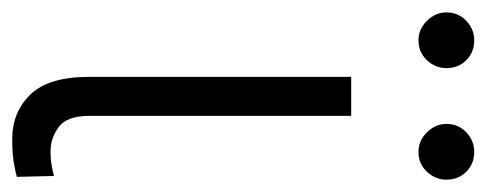

<svg xmlns="http://www.w3.org/2000/svg" viewBox="-284 -526 793 313"><g transform="rotate(90 112.5 -369.5)"><path d="M81.3 -545.5H144.9V-118.3Q144.9 -82.4 162.8 -68.9Q180.8 -55.4 202.8 -55.4Q215.6 -55.4 227.3 -57.5Q239 -59.7 242.9 -61.1L244.3 -0.4Q236.9 1.8 221.4 4.4Q206 7.1 182.9 7.1Q138.8 7.1 110.1 -22.5Q81.3 -52.2 81.3 -118.3ZM21.7 -655.2Q3.6 -655.2 -10.1 -669Q-23.8 -682.9 -23.8 -700.6Q-23.8 -720.2 -10.1 -733.1Q3.6 -746.1 21.7 -746.1Q41.2 -746.1 54.2 -733.1Q67.1 -720.2 67.1 -700.6Q67.1 -682.9 54.2 -669Q41.2 -655.2 21.7 -655.2ZM203.5 -655.2Q185.4 -655.2 171.7 -669Q158 -682.9 158 -700.6Q158 -720.2 171.7 -733.1Q185.4 -746.1 203.5 -746.1Q223 -746.1 236 -733.1Q248.9 -720.2 248.9 -700.6Q248.9 -682.9 236 -669Q223 -655.2 203.5 -655.2Z"/></g></svg>

Font: Inter UI Light
Style: Regular
Weight: 300
Designer: Rasmus Andersson
Foundry: rsms
Version: 3.2;8d6f07862